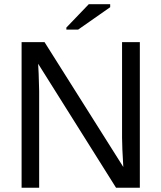

<svg xmlns="http://www.w3.org/2000/svg" viewBox="-20 -887 762 907"><path d="M528.3 0H640.6V-688H556.6V-236.8C556.6 -208.2 558.6 -161.9 562.5 -98.1L190.4 -688H82V0H165V-457L162.6 -538.6L160.2 -585.9ZM293.5 -747.1H349.1L500.5 -853V-867.2H399.4L293.5 -756.8Z"/></svg>

Font: Arimo
Style: Regular
Weight: 400
Designer: Steve Matteson
Foundry: Monotype Imaging Inc.
Version: Version 1.32